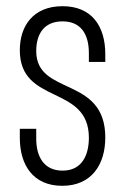

<svg xmlns="http://www.w3.org/2000/svg" viewBox="-20 -590 404 620"><path d="M182 -570C87 -570 44 -506 44 -428C44 -250 267 -318 267 -145C267 -91 246 -39 182 -39C122 -39 97 -84 97 -142V-174H44V-145C44 -57 87 10 181 10C276 10 320 -59 320 -146C320 -346 97 -279 97 -425C97 -480 122 -521 182 -521C241 -521 267 -480 267 -418V-390H320V-415C320 -506 276 -570 182 -570Z"/></svg>

Font: Modon Arabic
Style: Regular
Weight: 400
Designer: Ahmedzaza
Foundry: Ahmedzaza
Version: Version 2.010